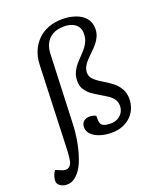

<svg xmlns="http://www.w3.org/2000/svg" viewBox="-220 -894 1038 1235"><g transform="rotate(-20 299.0 -276.5)"><path d="M422 -44Q448 -44 469 -55Q490 -66 502.5 -86Q515 -106 515 -131Q515 -159 500.5 -178.5Q486 -198 462.5 -213Q439 -228 413 -243Q387 -258 363.5 -275.5Q340 -293 325.5 -316.5Q311 -340 311 -374Q311 -410 325.5 -438Q340 -466 361.5 -489.5Q383 -513 405 -536Q427 -559 441.5 -586Q456 -613 456 -648Q456 -677 442 -696Q428 -715 404 -724.5Q380 -734 351 -734Q304 -734 273 -716.5Q242 -699 226.5 -669.5Q211 -640 209 -602L190 -122Q188 -68 177.5 -8.5Q167 51 148.5 102.5Q130 154 105 184Q93 198 80 208.5Q67 219 53 224Q39 229 24 229Q-4 229 -23 215.5Q-42 202 -42 183Q-42 169 -37 151Q-32 133 -19 114L22 131Q51 143 70 129.5Q89 116 93 82Q95 66 96 54Q97 42 98 31.5Q99 21 99 8Q99 -5 100 -23L120 -559Q122 -607 139 -647.5Q156 -688 186.5 -718.5Q217 -749 260 -765.5Q303 -782 358 -782Q402 -782 443 -768.5Q484 -755 510 -726Q536 -697 536 -652Q536 -623 525.5 -599.5Q515 -576 498 -556Q481 -536 462 -518Q443 -500 426 -482Q409 -464 398.5 -444.5Q388 -425 388 -403Q388 -380 402.5 -362.5Q417 -345 439.5 -330.5Q462 -316 487.5 -300.5Q513 -285 535.5 -265Q558 -245 572.5 -218Q587 -191 587 -153Q587 -119 575 -89Q563 -59 540 -36Q517 -13 483.5 0.5Q450 14 408 14Q362 14 326.5 2Q291 -10 270.5 -31Q250 -52 250 -79Q250 -107 267 -120Q284 -133 306 -133Q318 -133 330.5 -130Q343 -127 350 -122V-96Q350 -78 356.5 -66.5Q363 -55 379 -49.5Q395 -44 422 -44Z"/></g></svg>

Font: Literata
Style: Italic
Weight: 400
Italic angle: -2°
Designer: Latin by Veronika Burian and Jose Scaglione. Greek by Irene Vlachou. Cyrillic by Vera Evstafieva
Foundry: TypeTogether
Version: Version 3.103;gftools[0.9.29]